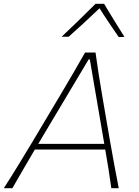

<svg xmlns="http://www.w3.org/2000/svg" viewBox="-41 -989 729 1009"><path d="M-21 0Q16.5 -58 55.5 -121.8Q94.5 -185.5 129 -243L275 -488Q312.5 -551 343.5 -604.2Q374.5 -657.5 406 -713H461Q468 -660.5 476.5 -606.5Q485 -552.5 496 -487L538 -243Q548.5 -183 560.2 -119.8Q572 -56.5 583 0H544Q537.5 -48.5 529.2 -100.5Q521 -152.5 512 -203H142Q112.5 -152.5 82.5 -101.2Q52.5 -50 24 0ZM185 -275Q179 -264.5 172.8 -254Q166.5 -243.5 160 -233H507Q505.5 -243.5 503.5 -253.8Q501.5 -264 500 -274L431 -677H425ZM583 -794Q557 -832 531.8 -869.2Q506.5 -906.5 482 -945.5Q442 -907 402.2 -870.5Q362.5 -834 320 -796H283Q329 -839.5 373 -882.2Q417 -925 461 -969H506Q531 -927 558.2 -882.8Q585.5 -838.5 613 -795Z"/></svg>

Font: Commissioner Flair Thin
Style: Italic
Weight: 100
Italic angle: -12°
Designer: Kostas Bartsokas
Foundry: Kostas Bartsokas
Version: Version 1.000; ttfautohint (v1.8.3)